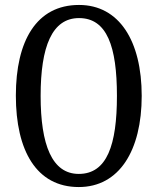

<svg xmlns="http://www.w3.org/2000/svg" viewBox="-20 -745 637 775"><path d="M298 10C461 10 552 -137 552 -358C552 -580 461 -725 299 -725C127 -725 44 -580 44 -359C44 -137 127 10 298 10ZM298 -43C190 -43 144 -160 144 -358C144 -557 190 -672 299 -672C412 -672 452 -557 452 -358C452 -160 412 -43 298 -43Z"/></svg>

Font: Noto Serif Lao ExtCond
Style: Regular
Weight: 400
Width: 2
Designer: Monotype Design Team
Foundry: Monotype Imaging Inc.
Version: Version 2.004